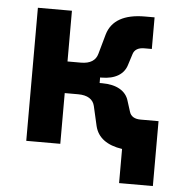

<svg xmlns="http://www.w3.org/2000/svg" viewBox="-49 -566 684 744"><g transform="rotate(5 293.0 -194.0)"><path d="M68.8 0H201.2V-197.3H253.4C290 -197.3 312 -183.1 317.9 -157.2L335.4 -80.6C346.2 -36.1 382.3 -9.8 441.4 -1V131.8H572.8V-120.6H502.9C480 -120.6 464.8 -129.4 459.5 -147L446.3 -188.5C435.5 -226.6 398.4 -248 342.8 -248H332.5V-269.5H337.9C391.1 -269.5 425.8 -291 436.5 -329.1L449.7 -370.6C455.1 -388.2 470.2 -397 493.2 -397H522.5V-520H484.9C405.3 -520 355.5 -492.7 339.4 -437L317.9 -360.4C311 -334.5 289.6 -320.3 253.4 -320.3H201.2V-517.6H68.8Z"/></g></svg>

Font: CaskaydiaCove Nerd Font
Style: Bold
Weight: 700
Designer: Aaron Bell
Foundry: Saja Typeworks
Version: Version 2111.1;Nerd Fonts 2.3.0